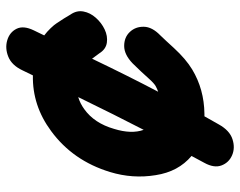

<svg xmlns="http://www.w3.org/2000/svg" viewBox="-96 -550 763 610"><g transform="rotate(-90 285.0 -245.5)"><path d="M194 69 220 23H228Q306 22 369 -16Q402 -36 437 -74L459 -98Q470 -110 477 -117Q504 -143 504.5 -169.5Q505 -196 488 -214Q471 -232 443.5 -232Q416 -232 388 -205Q378 -195 362 -178L341 -155Q325 -137 316 -132Q307 -127 298 -124Q347 -217 403 -334L420 -311Q433 -290 454 -287Q475 -284 496 -294Q517 -304 533 -322Q549 -340 553 -361.5Q557 -383 543 -403L531 -423L516 -446Q511 -454 500 -465.5Q489 -477 477 -486L493 -519Q509 -552 498 -574Q487 -596 461.5 -603.5Q436 -611 409 -600Q382 -589 366 -555L350 -522Q254 -524 173 -464Q79 -395 43 -277Q21 -205 33 -132Q44 -60 94 -18L72 23Q55 54 64 77.5Q73 101 96.5 111Q120 121 147.5 112Q175 103 194 69ZM177 -170Q163 -209 180 -264Q198 -327 243 -359Q261 -372 281 -378Q224 -261 177 -170Z"/></g></svg>

Font: Balsamiq Sans
Style: Bold Italic
Weight: 700
Italic angle: -12°
Designer: Michael Angeles
Foundry: Balsamiq SRL
Version: Version 1.020; ttfautohint (v1.8.4.7-5d5b);gftools[0.9.26]